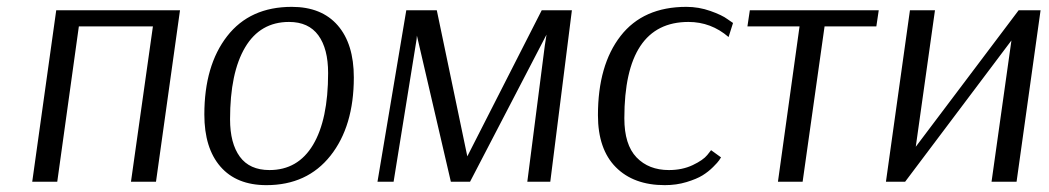

<svg xmlns="http://www.w3.org/2000/svg" viewBox="-20 -530 3059 560"><path d="M505 -500 435 0H362L426 -453H210L147 0H74L144 -500Z M1012 -304Q1012 -162 944 -76Q876 10 757 10Q670 10 623 -44Q576 -98 576 -196Q576 -339 642.5 -424.5Q709 -510 831 -510Q918 -510 965 -456Q1012 -402 1012 -304ZM823 -466Q739 -466 695 -392Q651 -318 651 -182Q651 -112 679.5 -73Q708 -34 766 -34Q849 -34 893 -107.5Q937 -181 937 -317Q937 -388 908.5 -427Q880 -466 823 -466Z M1648 -500 1585 0H1518L1569 -397L1574 -429L1351 0H1295L1196 -426L1195 -415L1128 0H1081L1165 -500H1254L1343 -74L1560 -500Z M2105 -422Q2054 -466 1988 -466Q1801 -466 1801 -185Q1801 -108 1836.5 -71Q1872 -34 1931 -34Q1970 -34 2000.5 -48.5Q2031 -63 2043 -78L2054 -92L2083 -71Q2081 -68 2077.5 -62.5Q2074 -57 2060 -43Q2046 -29 2029 -18.5Q2012 -8 1982.5 1Q1953 10 1919 10Q1828 10 1776 -42.5Q1724 -95 1724 -194Q1724 -340 1790 -425Q1856 -510 1982 -510Q2018 -510 2052 -498Q2086 -486 2102 -474L2118 -463Z M2536 -453H2385L2321 0H2249L2312 -453H2160L2167 -500H2543Z M2951 -500H3015L2945 0H2872L2930 -412L2620 0H2564L2634 -500H2707L2651 -102Z"/></svg>

Font: ArsenalItalic
Style: Italic
Weight: 400
Italic angle: -9°
Designer: Andrij Shevchenko
Foundry: Stairsfor.com
Version: Version 1.000